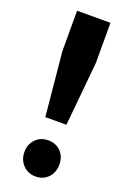

<svg xmlns="http://www.w3.org/2000/svg" viewBox="-139 -740 518 795"><g transform="rotate(20 120.0 -343.0)"><path d="M56 -695H203V-518L176 -236H83L56 -518ZM128 -150Q162 -150 183.5 -128Q205 -106 205 -71Q205 -36 183.5 -13.5Q162 9 128 9Q95 9 73 -14Q51 -37 51 -71Q51 -106 73 -128Q95 -150 128 -150Z"/></g></svg>

Font: Montserrat-Arabic SemiBold
Style: Regular
Weight: 600
Designer: Mohamed Gaber
Foundry: Kief Type Foundry
Version: Version 5.008;PS 005.008;hotconv 1.0.88;makeotf.lib2.5.64775